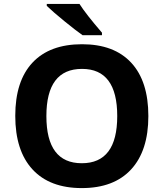

<svg xmlns="http://www.w3.org/2000/svg" viewBox="-20 -951 836 981"><path d="M219 -921V-931H386Q419 -879 501 -784V-771H402Q369 -794 310 -842Q251 -890 219 -921ZM58 -359Q58 -537 146 -631Q234 -725 399 -725Q563 -725 650.5 -630.5Q738 -536 738 -358Q738 -181 650 -85.5Q562 10 398 10Q234 10 146 -85.5Q58 -181 58 -359ZM579 -358Q579 -599 399 -599Q217 -599 217 -358Q217 -117 398 -117Q579 -117 579 -358Z"/></svg>

Font: OpenSansMMV
Style: Bold
Weight: 700
Foundry: Ascender Corporation
Version: Version 4.001